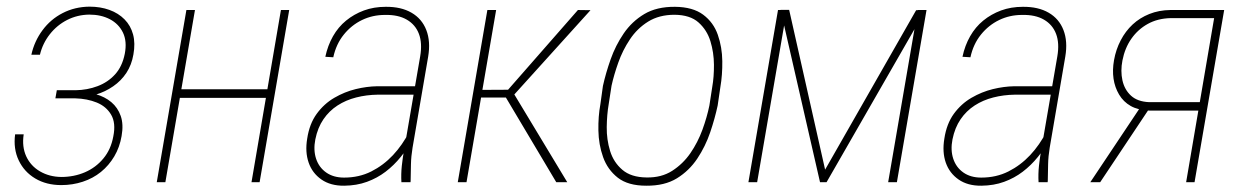

<svg xmlns="http://www.w3.org/2000/svg" viewBox="-20 -559 3814 589"><path d="M213.9 -259.8H150.4L154.3 -282.2H211.4Q247.6 -282.7 279.3 -294.7Q311 -306.6 333 -330.8Q355 -355 362.8 -394Q370.1 -432.1 357.2 -459Q344.2 -485.8 317.1 -500Q290 -514.2 253.9 -514.2Q217.3 -513.7 186 -497.8Q154.8 -481.9 132.8 -453.9Q110.8 -425.8 102.5 -391.1H76.2Q85.4 -432.6 110.4 -466.3Q135.3 -500 172.4 -519Q209.5 -538.1 254.4 -538.6Q288.1 -538.6 315.7 -528.6Q343.3 -518.6 362.1 -499.5Q380.9 -480.5 388.2 -453.4Q395.5 -426.3 389.2 -391.6Q383.8 -359.9 367.7 -335.4Q351.6 -311 327.1 -294.2Q302.7 -277.3 273.9 -268.8Q245.1 -260.3 213.9 -259.8ZM153.8 -279.3H212.9Q244.6 -278.3 273.2 -270.3Q301.8 -262.2 321.5 -245.6Q341.3 -229 350.3 -203.4Q359.4 -177.7 353 -141.6Q347.2 -107.4 330.6 -79.3Q314 -51.3 289.6 -31.5Q265.1 -11.7 233.9 -1.5Q202.6 8.8 168 8.8Q122.1 8.8 88.1 -11.5Q54.2 -31.7 37.4 -67.1Q20.5 -102.5 26.4 -147H52.7Q46.9 -108.9 60.5 -79.3Q74.2 -49.8 102.8 -33.2Q131.3 -16.6 168 -16.1Q207 -16.1 240.5 -30.5Q273.9 -44.9 297.1 -72.8Q320.3 -100.6 327.6 -140.6Q335.9 -181.6 321 -207Q306.2 -232.4 276.9 -244.4Q247.6 -256.3 210.9 -257.3H149.9Z M808.1 -285.2 803.7 -258.8H522.5L525.9 -285.2ZM578.1 -528.3 487.3 0H460.9L551.8 -528.3ZM867.2 -528.3 776.4 0H751.5L841.8 -528.3Z M1219.7 -99.6 1269 -386.2Q1275.9 -426.8 1265.1 -455.1Q1254.4 -483.4 1227.8 -498.8Q1201.2 -514.2 1160.6 -513.2Q1123 -513.2 1090.6 -497.6Q1058.1 -481.9 1034.7 -452.9Q1011.2 -423.8 1002.4 -383.3L978 -384.8Q985.4 -419.4 1001.5 -447.8Q1017.6 -476.1 1041.7 -495.8Q1065.9 -515.6 1096.4 -526.9Q1127 -538.1 1163.1 -538.1Q1210.4 -538.6 1242.4 -520Q1274.4 -501.5 1287.8 -466.8Q1301.3 -432.1 1293.5 -385.3L1245.6 -106Q1241.2 -79.6 1240.7 -55.4Q1240.2 -31.2 1239.7 -4.4L1239.3 0H1211.4Q1210 -24.9 1212.6 -50Q1215.3 -75.2 1219.7 -99.6ZM1263.2 -294.4 1260.7 -268.6H1139.2Q1104 -268.1 1072.5 -260Q1041 -252 1015.4 -235.4Q989.7 -218.8 972.2 -193.1Q954.6 -167.5 947.3 -131.3Q940.9 -98.6 949.7 -72Q958.5 -45.4 980.7 -29.8Q1002.9 -14.2 1035.6 -14.2Q1081.5 -14.2 1118.9 -33Q1156.2 -51.8 1185.5 -83Q1214.8 -114.3 1235.8 -155.3L1244.1 -129.9Q1230 -103 1209.2 -77.4Q1188.5 -51.8 1162.8 -32.2Q1137.2 -12.7 1105.7 -1.2Q1074.2 10.3 1036.1 10.7Q994.1 11.2 966.1 -8.3Q938 -27.8 926.8 -60.3Q915.5 -92.8 922.4 -133.8Q929.2 -179.2 951.7 -210Q974.1 -240.7 1005.6 -259Q1037.1 -277.3 1071 -285.6Q1105 -293.9 1136.7 -294.4Z M1502 -528.3 1411.1 0H1384.3L1475.1 -528.3ZM1791.5 -527.8 1549.3 -259.8H1444.8L1448.2 -283.2L1538.6 -283.7L1752.9 -528.3ZM1686.5 0 1530.8 -261.7 1548.8 -284.2 1720.2 0Z M1821.8 -239.3 1829.6 -295.4Q1838.4 -335 1853.3 -377.2Q1868.2 -419.4 1893.3 -456.3Q1918.5 -493.2 1956.5 -515.9Q1994.6 -538.6 2050.8 -538.1Q2105.5 -537.6 2137.2 -513.9Q2168.9 -490.2 2182.1 -452.1Q2195.3 -414.1 2195.8 -371.6Q2196.3 -329.1 2189.9 -292L2181.6 -235.4Q2173.3 -196.3 2158.7 -153.1Q2144 -109.9 2119.1 -72.5Q2094.2 -35.2 2056.6 -12Q2019 11.2 1962.4 10.7Q1906.7 10.7 1875.2 -13.9Q1843.8 -38.6 1830.1 -77.1Q1816.4 -115.7 1815.7 -158.9Q1814.9 -202.1 1821.8 -239.3ZM1856 -295.9 1847.2 -238.8Q1841.8 -207.5 1841.3 -169.2Q1840.8 -130.9 1851.6 -95.9Q1862.3 -61 1889.2 -38.1Q1916 -15.1 1963.4 -14.6Q2008.8 -13.7 2042 -34.9Q2075.2 -56.2 2097.9 -89.1Q2120.6 -122.1 2134.8 -160.9Q2148.9 -199.7 2156.2 -235.4L2165 -292.5Q2170.4 -322.8 2170.2 -360.4Q2169.9 -397.9 2159.4 -432.4Q2148.9 -466.8 2123 -490Q2097.2 -513.2 2049.3 -513.7Q2002 -513.7 1968.3 -492.7Q1934.6 -471.7 1912.4 -438.2Q1890.1 -404.8 1876.7 -366.9Q1863.3 -329.1 1856 -295.9Z M2511.2 -38.6 2790.5 -527.8H2818.8L2515.6 0H2495.6L2374.5 -528.8H2400.9ZM2393.6 -528.3 2302.7 0H2275.9L2366.7 -528.3ZM2704.6 0 2795.4 -528.3H2822.3L2731.4 0Z M3174.3 -99.6 3223.6 -386.2Q3230.5 -426.8 3219.7 -455.1Q3209 -483.4 3182.4 -498.8Q3155.8 -514.2 3115.2 -513.2Q3077.6 -513.2 3045.2 -497.6Q3012.7 -481.9 2989.3 -452.9Q2965.8 -423.8 2957 -383.3L2932.6 -384.8Q2939.9 -419.4 2956.1 -447.8Q2972.2 -476.1 2996.3 -495.8Q3020.5 -515.6 3051 -526.9Q3081.5 -538.1 3117.7 -538.1Q3165 -538.6 3197 -520Q3229 -501.5 3242.4 -466.8Q3255.9 -432.1 3248 -385.3L3200.2 -106Q3195.8 -79.6 3195.3 -55.4Q3194.8 -31.2 3194.3 -4.4L3193.8 0H3166Q3164.6 -24.9 3167.2 -50Q3169.9 -75.2 3174.3 -99.6ZM3217.8 -294.4 3215.3 -268.6H3093.8Q3058.6 -268.1 3027.1 -260Q2995.6 -252 2970 -235.4Q2944.3 -218.8 2926.8 -193.1Q2909.2 -167.5 2901.9 -131.3Q2895.5 -98.6 2904.3 -72Q2913.1 -45.4 2935.3 -29.8Q2957.5 -14.2 2990.2 -14.2Q3036.1 -14.2 3073.5 -33Q3110.8 -51.8 3140.1 -83Q3169.4 -114.3 3190.4 -155.3L3198.7 -129.9Q3184.6 -103 3163.8 -77.4Q3143.1 -51.8 3117.4 -32.2Q3091.8 -12.7 3060.3 -1.2Q3028.8 10.3 2990.7 10.7Q2948.7 11.2 2920.7 -8.3Q2892.6 -27.8 2881.3 -60.3Q2870.1 -92.8 2877 -133.8Q2883.8 -179.2 2906.2 -210Q2928.7 -240.7 2960.2 -259Q2991.7 -277.3 3025.6 -285.6Q3059.6 -293.9 3091.3 -294.4Z M3479.5 -231.9 3509.3 -231.4 3355 0H3324.7ZM3570.3 -528.3H3735.4L3644.5 0H3618.7L3704.6 -503.4H3570.8Q3531.2 -502.4 3501 -485.6Q3470.7 -468.8 3450.7 -440.2Q3430.7 -411.6 3423.3 -373.5Q3417 -341.3 3423.3 -312.5Q3429.7 -283.7 3449.7 -265.4Q3469.7 -247.1 3505.4 -245.6H3675.3L3671.9 -219.7H3505.4Q3471.2 -221.2 3448.7 -233.9Q3426.3 -246.6 3413.1 -268.8Q3399.9 -291 3396 -317.6Q3392.1 -344.2 3397.5 -374.5Q3403.3 -407.2 3418 -435.3Q3432.6 -463.4 3454.6 -483.9Q3476.6 -504.4 3505.9 -516.1Q3535.2 -527.8 3570.3 -528.3Z"/></svg>

Font: Roboto Condensed Thin
Style: Italic
Weight: 250
Italic angle: -12°
Designer: Christian Robertson
Foundry: Google
Version: Version 3.008; 2023